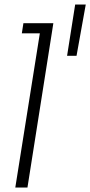

<svg xmlns="http://www.w3.org/2000/svg" viewBox="-20 -833 401 853"><path d="M48 0 157 -685H77L84 -730H217L210 -685L102 0ZM278 -585 314 -813H361L320 -585Z"/></svg>

Font: Sora ExtraLight
Style: Italic
Weight: 200
Designer: Jonathan Barnbrook, Juli√°n Moncada
Version: Version 1.000